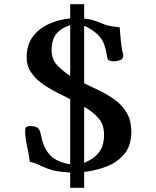

<svg xmlns="http://www.w3.org/2000/svg" viewBox="-20 -806 740 908"><path d="M472 -169Q472 -218 444.5 -248.5Q417 -279 378 -301V-36Q425 -55 448.5 -86Q472 -117 472 -169ZM312 -687Q267 -673 245.5 -644.5Q224 -616 224 -569Q224 -525 251 -497Q278 -469 312 -447ZM601 -182Q601 -118 568.5 -78.5Q536 -39 485 -19Q434 1 378 7V82H312V10Q284 8 257 4.5Q230 1 204 -9Q183 -17 163 -26.5Q143 -36 121 -41Q116 -79 107.5 -116Q99 -153 99 -191Q99 -202 106 -206Q113 -210 122 -210Q140 -210 152 -205Q164 -200 170 -182Q174 -171 176 -158.5Q178 -146 182 -135Q198 -85 229.5 -61Q261 -37 312 -29V-337Q282 -352 246.5 -370Q211 -388 179 -411Q147 -434 126.5 -464.5Q106 -495 106 -534Q106 -594 135.5 -633Q165 -672 212 -693Q259 -714 312 -719V-786H378V-718Q404 -716 427.5 -708Q451 -700 475 -690Q492 -684 509.5 -681.5Q527 -679 546 -677Q549 -648 551 -618Q553 -588 560 -558Q561 -554 562 -550.5Q563 -547 563 -543Q563 -527 547 -521.5Q531 -516 519 -516Q509 -516 501 -518Q493 -520 488 -530Q485 -543 483 -556.5Q481 -570 477 -583Q467 -620 439.5 -645Q412 -670 378 -684V-412Q417 -394 456.5 -374.5Q496 -355 529 -329.5Q562 -304 581.5 -268.5Q601 -233 601 -182Z"/></svg>

Font: Kaisei HarunoUmi
Style: Bold
Weight: 700
Designer: Font-Kai, 金井和夫
Foundry: KAZUO KANAI
Version: Version 5.003